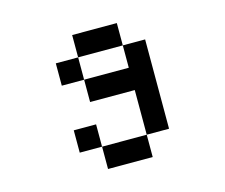

<svg xmlns="http://www.w3.org/2000/svg" viewBox="-96 -795 1080 923"><g transform="rotate(-15 444.5 -333.5)"><path d="M333.3 -666.7V-555.6H555.6V-444.4H333.3V-555.6H222.2V-444.4H333.3V-333.3H555.6V-111.1H666.7V-555.6H555.6V-666.7ZM222.2 -111.1H333.3V0H555.6V-111.1H333.3V-222.2H222.2Z"/></g></svg>

Font: linjaSipiki
Style: Regular
Weight: 500
Foundry: Made with Bits'n'Picas by Kreative Software
Version: Version 1.3